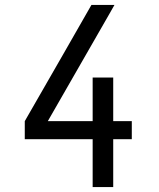

<svg xmlns="http://www.w3.org/2000/svg" viewBox="-20 -755 640 775"><path d="M354 0V-193H80V-266L234 -534L349 -735H442L421 -698L173 -266H354V-442H437V-266H512V-193H437V0Z"/></svg>

Font: Iosevka Curly Extended
Style: Regular
Weight: 400
Width: 7
Monospace: yes
Designer: Belleve Invis
Foundry: Belleve Invis
Version: Version 11.1.0; ttfautohint (v1.8.3)